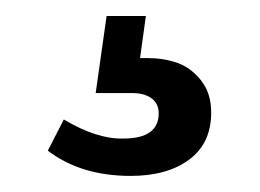

<svg xmlns="http://www.w3.org/2000/svg" viewBox="-20 -25 326 241"><path d="M144 195.8Q81.5 195.8 40 164.1L60.1 125Q102.1 149.9 134.8 148.9Q179.2 148.9 179.2 117.2Q179.2 105 170.2 98.4Q161.1 91.8 146 91.8H100.1L113.8 -4.9H163.1L155.8 47.9H165Q185.1 47.9 202.1 53.7Q219.2 59.6 232.2 75.7Q245.1 91.8 245.1 116.2Q245.1 154.8 217.5 175.3Q189.9 195.8 144 195.8Z"/></svg>

Font: Montagu Slab 144pt Medium
Style: Regular
Weight: 500
Designer: Florian Karsten
Foundry: Florian Karsten
Version: Version 1.000